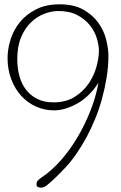

<svg xmlns="http://www.w3.org/2000/svg" viewBox="-20 -850 559 889"><path d="M197 8Q183 19 169 19Q165 19 157 16.5Q149 14 149 3Q149 -8 155 -14Q161 -20 172 -28Q219 -59 262 -108Q305 -157 340 -216.5Q375 -276 400 -340.5Q425 -405 436 -467Q394 -402 337.5 -370.5Q281 -339 230 -339Q186 -339 147 -356.5Q108 -374 79 -405.5Q50 -437 32.5 -482Q15 -527 15 -581Q15 -623 29 -667.5Q43 -712 72.5 -748Q102 -784 147.5 -807Q193 -830 256 -830Q322 -830 365.5 -805.5Q409 -781 435 -745Q461 -709 471.5 -667Q482 -625 482 -591Q482 -541 473.5 -490Q465 -439 451.5 -390Q438 -341 419.5 -297Q401 -253 382 -217Q334 -129 284.5 -76Q235 -23 197 8ZM250 -799Q218 -799 184.5 -786Q151 -773 123 -746Q95 -719 77.5 -677Q60 -635 60 -576Q60 -534 70 -497.5Q80 -461 101 -434Q122 -407 153.5 -391.5Q185 -376 228 -376Q285 -376 325 -401Q365 -426 390 -462.5Q415 -499 426.5 -540.5Q438 -582 438 -615Q438 -640 428.5 -672Q419 -704 397 -732Q375 -760 339 -779.5Q303 -799 250 -799Z"/></svg>

Font: Life Savers
Style: Regular
Weight: 400
Designer: Pablo Impallari, Rodrigo Fuenzalida, Brenda Gallo
Foundry: Pablo Impallari, Rodrigo Fuenzalida, Brenda Gallo
Version: Version 3.001; ttfautohint (v0.95) -l 8 -r 50 -G 200 -x 14 -